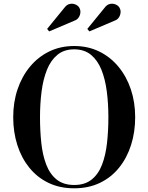

<svg xmlns="http://www.w3.org/2000/svg" viewBox="-20 -1009 802 1039"><path d="M597.5 -896 463.5 -839 452.5 -852.5 546 -967Q558.5 -984 574.5 -987.5Q590.5 -991 604.8 -985.2Q619 -979.5 626 -968.5Q637.5 -950 629.5 -926.8Q621.5 -903.5 597.5 -896ZM380 -896 246 -839 235 -852.5 328.5 -967Q341 -984 357 -987.5Q373 -991 387.2 -985.2Q401.5 -979.5 408.5 -968.5Q420 -950 412 -926.8Q404 -903.5 380 -896ZM381.5 10Q303.5 10 242.2 -19.5Q181 -49 138.5 -101.8Q96 -154.5 73.8 -224.2Q51.5 -294 51.5 -375Q51.5 -456 75 -525.8Q98.5 -595.5 142.2 -648.2Q186 -701 246.5 -730.5Q307 -760 381.5 -760Q456 -760 516.5 -730.5Q577 -701 620.8 -648.2Q664.5 -595.5 688 -525.8Q711.5 -456 711.5 -375Q711.5 -294 689.2 -224.2Q667 -154.5 624.5 -101.8Q582 -49 520.8 -19.5Q459.5 10 381.5 10ZM381.5 -742Q326.5 -742 290.5 -712.2Q254.5 -682.5 234 -631.2Q213.5 -580 205 -514Q196.5 -448 196.5 -375Q196.5 -302 203.5 -236Q210.5 -170 230 -118.8Q249.5 -67.5 286.2 -37.8Q323 -8 381.5 -8Q440 -8 476.5 -37.8Q513 -67.5 532.5 -118.8Q552 -170 559.2 -236Q566.5 -302 566.5 -375Q566.5 -448 558 -514Q549.5 -580 529 -631.2Q508.5 -682.5 472.5 -712.2Q436.5 -742 381.5 -742Z"/></svg>

Font: Bodoni* 11pt Medium
Style: Regular
Weight: 500
Version: Version 2.3